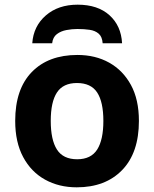

<svg xmlns="http://www.w3.org/2000/svg" viewBox="-20 -791 659 821"><path d="M574 -274Q574 -138 502.5 -64Q431 10 308 10Q232 10 172.5 -23Q113 -56 79 -119.5Q45 -183 45 -274Q45 -410 116 -483Q187 -556 311 -556Q388 -556 447 -523Q506 -490 540 -427.5Q574 -365 574 -274ZM197 -274Q197 -193 223.5 -151.5Q250 -110 310 -110Q369 -110 395.5 -151.5Q422 -193 422 -274Q422 -355 395.5 -395.5Q369 -436 309 -436Q250 -436 223.5 -395.5Q197 -355 197 -274ZM312 -771Q398 -771 448 -726Q498 -681 502 -606H419Q417 -634 402 -647Q387 -660 363.5 -663.5Q340 -667 311 -667Q288 -667 264 -662.5Q240 -658 223 -645Q206 -632 203 -606H118Q123 -679 176 -725Q229 -771 312 -771Z"/></svg>

Font: Noto IKEA Simplified Chinese
Style: Bold
Weight: 700
Designer: Monotype Design Team
Foundry: Monotype Imaging Inc.
Version: Version 1.100